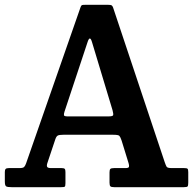

<svg xmlns="http://www.w3.org/2000/svg" viewBox="-20 -775 800 795"><path d="M0 -23.5V-62.5Q0 -71.5 3.2 -75.2Q6.5 -79 16.5 -79H60.5Q75.5 -79 80 -83.8Q84.5 -88.5 88 -98.5L314 -746.5Q316.5 -752.5 319.2 -753.8Q322 -755 331 -755H429Q438.5 -755 442 -753Q445.5 -751 448 -744.5L662 -103.5Q666.5 -90.5 669.8 -84.8Q673 -79 691.5 -79H742Q753 -79 756.2 -76.5Q759.5 -74 759.5 -62.5V-19Q759.5 -6.5 756.8 -3.2Q754 0 741.5 0H452.5Q441.5 0 437.5 -3.2Q433.5 -6.5 433.5 -18.5V-61.5Q433.5 -73 437.5 -76Q441.5 -79 452.5 -79H499.5Q512.5 -79 514 -84.2Q515.5 -89.5 512.5 -99L483.5 -193Q478.5 -208 474.2 -212.5Q470 -217 448.5 -217H242.5Q226 -217 219.8 -214Q213.5 -211 209.5 -199.5L177 -102.5Q172.5 -90 175 -84.5Q177.5 -79 191.5 -79H235Q245 -79 248 -75.8Q251 -72.5 251 -62.5V-17Q251 -4.5 248.2 -2.2Q245.5 0 233.5 0H27.5Q11.5 0 5.8 -3.2Q0 -6.5 0 -23.5ZM343 -602 247 -312.5Q244 -303 244.8 -298Q245.5 -293 261 -293H428.5Q447 -293 448.5 -298.2Q450 -303.5 446 -318.5L361 -600.5Q352.5 -630 343 -602Z"/></svg>

Font: Besley* Narrow Semi
Style: Regular
Weight: 600
Width: 4
Designer: Owen Earl
Foundry: indestructible type*
Version: Version 3.000; ttfautohint (v1.8.3)